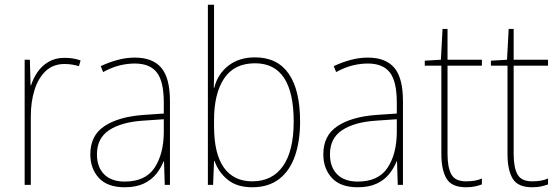

<svg xmlns="http://www.w3.org/2000/svg" viewBox="-20 -780 2356 810"><path d="M252 -536Q290 -536 320 -525L313 -501Q299 -505 284.5 -507.5Q270 -510 252 -510Q204 -510 172.5 -480Q141 -450 125.5 -400Q110 -350 110 -290V0H84V-528H106L109 -420H111Q120 -449 138 -475.5Q156 -502 184.5 -519Q213 -536 252 -536Z M549 -537Q624 -537 660.5 -494Q697 -451 697 -353V0H675L672 -99H670Q659 -71 639 -46Q619 -21 586.5 -5.5Q554 10 506 10Q433 10 397 -29.5Q361 -69 361 -129Q361 -208 420 -247.5Q479 -287 583 -295L671 -301V-347Q671 -437 641.5 -474.5Q612 -512 549 -512Q517 -512 484.5 -504Q452 -496 415 -476L405 -501Q439 -517 475.5 -527Q512 -537 549 -537ZM584 -271Q492 -265 440.5 -231Q389 -197 389 -129Q389 -75 419.5 -44.5Q450 -14 506 -14Q593 -14 631.5 -71.5Q670 -129 671 -220V-277Z M883 -509Q883 -488 883 -459.5Q883 -431 882 -410H884Q898 -467 943 -502.5Q988 -538 1056 -538Q1150 -538 1198 -469Q1246 -400 1246 -267Q1246 -185 1224.5 -122.5Q1203 -60 1158 -25Q1113 10 1044 10Q980 10 941 -21.5Q902 -53 885 -101H883L879 0H857V-760H883ZM1056 -513Q968 -513 925.5 -449Q883 -385 883 -274V-248Q883 -131 924.5 -73Q966 -15 1044 -15Q1129 -15 1174 -79.5Q1219 -144 1219 -267Q1219 -513 1056 -513Z M1532 -537Q1607 -537 1643.5 -494Q1680 -451 1680 -353V0H1658L1655 -99H1653Q1642 -71 1622 -46Q1602 -21 1569.5 -5.5Q1537 10 1489 10Q1416 10 1380 -29.5Q1344 -69 1344 -129Q1344 -208 1403 -247.5Q1462 -287 1566 -295L1654 -301V-347Q1654 -437 1624.5 -474.5Q1595 -512 1532 -512Q1500 -512 1467.5 -504Q1435 -496 1398 -476L1388 -501Q1422 -517 1458.5 -527Q1495 -537 1532 -537ZM1567 -271Q1475 -265 1423.5 -231Q1372 -197 1372 -129Q1372 -75 1402.5 -44.5Q1433 -14 1489 -14Q1576 -14 1614.5 -71.5Q1653 -129 1654 -220V-277Z M1946 -15Q1967 -15 1983.5 -18Q2000 -21 2013 -27V-2Q1999 3 1983.5 6.5Q1968 10 1946 10Q1885 10 1863.5 -27Q1842 -64 1842 -130V-503H1772V-524L1840 -528L1847 -658H1868V-528H2013V-503H1868V-130Q1868 -74 1884 -44.5Q1900 -15 1946 -15Z M2225 -15Q2246 -15 2262.5 -18Q2279 -21 2292 -27V-2Q2278 3 2262.5 6.5Q2247 10 2225 10Q2164 10 2142.5 -27Q2121 -64 2121 -130V-503H2051V-524L2119 -528L2126 -658H2147V-528H2292V-503H2147V-130Q2147 -74 2163 -44.5Q2179 -15 2225 -15Z"/></svg>

Font: Noto Sans Tamil SemiCondensed Thin
Style: Regular
Weight: 100
Width: 4
Designer: Jelle Bosma - Monotype Design Team
Foundry: Monotype Imaging Inc.
Version: Version 2.004; ttfautohint (v1.8.4.7-5d5b)